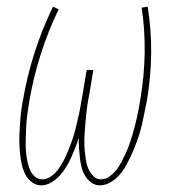

<svg xmlns="http://www.w3.org/2000/svg" viewBox="-20 -548 540 576"><path d="M280 8Q265 8 253.5 -0.5Q242 -9 235 -21Q228 -33 224.5 -47Q221 -61 219.5 -75.5Q218 -90 217 -105Q216 -120 216 -135Q212 -120 206 -105Q200 -90 193.5 -75.5Q187 -61 178.5 -47Q170 -33 159 -21Q148 -9 133.5 -0.5Q119 8 104 8Q89 8 77.5 0Q66 -8 59 -19.5Q52 -31 48 -44.5Q44 -58 42 -72.5Q40 -87 39 -101.5Q38 -116 38 -130.5Q38 -145 39 -159.5Q40 -174 41 -189Q42 -204 44 -218.5Q46 -233 49 -248Q61 -319 83.5 -389.5Q106 -460 139 -528L156 -520Q124 -454 102 -384.5Q80 -315 68 -245Q66 -232 64 -218.5Q62 -205 60.5 -192Q59 -179 58.5 -166Q58 -153 57.5 -139.5Q57 -126 57 -113Q57 -100 58.5 -87.5Q60 -75 62.5 -62.5Q65 -50 70 -38.5Q75 -27 84.5 -18.5Q94 -10 107 -10Q121 -10 134 -19.5Q147 -29 155.5 -41Q164 -53 171 -66.5Q178 -80 183.5 -93.5Q189 -107 194 -120.5Q199 -134 203 -148Q207 -162 210 -176Q213 -190 216.5 -204Q220 -218 222 -232Q224 -246 227 -260L240 -338H260L247 -260Q244 -246 242 -232Q240 -218 238.5 -204Q237 -190 236 -176Q235 -162 234 -148Q233 -134 233 -120.5Q233 -107 234.5 -93.5Q236 -80 238 -66.5Q240 -53 245.5 -41Q251 -29 260 -19.5Q269 -10 283 -10Q297 -10 309 -19Q321 -28 330 -39.5Q339 -51 345.5 -64Q352 -77 358 -90Q364 -103 368.5 -116Q373 -129 377 -142.5Q381 -156 384.5 -169.5Q388 -183 391 -196.5Q394 -210 396.5 -223.5Q399 -237 401 -250Q413 -320 414 -389.5Q415 -459 405 -525L423 -528Q434 -460 433.5 -389.5Q433 -319 421 -248Q418 -233 415 -218.5Q412 -204 409 -189Q406 -174 402 -159.5Q398 -145 393 -130.5Q388 -116 382 -101.5Q376 -87 369 -72.5Q362 -58 354 -44.5Q346 -31 335 -19.5Q324 -8 309.5 0Q295 8 280 8Z"/></svg>

Font: Iosevka SS18 Thin
Style: Italic
Weight: 100
Italic angle: -9°
Monospace: yes
Designer: Belleve Invis
Foundry: Belleve Invis
Version: Version 25.1.1; ttfautohint (v1.8.4)